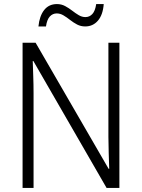

<svg xmlns="http://www.w3.org/2000/svg" viewBox="-20 -924 698 944"><path d="M567 0H504L144 -624H141Q142 -587 143.5 -548Q145 -509 145 -466V0H91V-714H155L514 -94H517Q516 -128 514.5 -171.5Q513 -215 513 -251V-714H567ZM169 -794Q174 -845 197 -874.5Q220 -904 260 -904Q282 -904 300.5 -894Q319 -884 335 -871.5Q351 -859 367 -849.5Q383 -840 400 -840Q420 -840 434 -855Q448 -870 453 -904H490Q486 -851 461.5 -822.5Q437 -794 399 -794Q377 -794 359 -803.5Q341 -813 324.5 -826Q308 -839 292 -848.5Q276 -858 259 -858Q239 -858 225 -843Q211 -828 206 -794Z"/></svg>

Font: Noto Sans Khmer UI SemiCondensed Light
Style: Regular
Weight: 300
Width: 4
Designer: Danh Hong and the Monotype Design Team
Foundry: Monotype Imaging Inc.
Version: Version 2.002; ttfautohint (v1.8.4.7-5d5b)